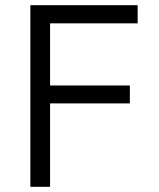

<svg xmlns="http://www.w3.org/2000/svg" viewBox="-20 -720 611 740"><path d="M97 0V-700H510.5V-630H173V-390.5H480.5V-321.5H173V0Z"/></svg>

Font: Geologica ExtraLight
Style: Regular
Weight: 200
Designer: Sindre Bremnes, Frode Helland
Foundry: Monokrom Skriftforlag AS
Version: Version 1.010; ttfautohint (v1.8.4.7-5d5b);gftools[0.9.28]